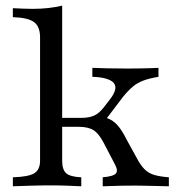

<svg xmlns="http://www.w3.org/2000/svg" viewBox="-20 -652 618 672"><path d="M25 0V-31.5Q79.8 -33.1 100 -45.6Q120.2 -58.1 120.2 -89.5V-521Q120.2 -558.9 99.2 -574.6Q78.2 -590.3 25 -591.9V-623.4Q41.1 -622.6 58.9 -621.8Q76.6 -621 94.4 -621Q150.8 -621 197.6 -632.3V-89.5Q197.6 -58.1 211.7 -45.6Q225.8 -33.1 264.5 -31.5V0Q247.6 -0.8 218.1 -2Q188.7 -3.2 158.1 -3.2Q122.6 -3.2 84.3 -2Q46 -0.8 25 0ZM339.5 0V-31.5Q377.4 -34.7 385.9 -45.2Q394.4 -55.6 380.6 -79.8L342.7 -152.4Q325.8 -184.7 307.3 -196.4Q288.7 -208.1 255.6 -208.1H184.7V-239.5H265.3Q291.9 -239.5 309.7 -247.6Q327.4 -255.6 343.5 -276.6L365.3 -304.8Q379 -322.6 382.7 -336.7Q386.3 -350.8 379 -360.5Q371.8 -370.2 352.8 -376.2Q333.9 -382.3 303.2 -383.1V-414.5Q325 -413.7 355.6 -412.9Q386.3 -412.1 424.2 -412.1Q447.6 -412.1 467.3 -412.5Q487.1 -412.9 504 -413.3Q521 -413.7 534.7 -414.5V-383.1Q504 -378.2 482.3 -370.2Q460.5 -362.1 444.4 -348.4Q428.2 -334.7 410.5 -312.9L344.4 -225.8L326.6 -245.2Q349.2 -241.9 364.9 -234.3Q380.6 -226.6 394.4 -210.1Q408.1 -193.5 422.6 -164.5L458.1 -100Q471.8 -73.4 486.3 -59.3Q500.8 -45.2 520.6 -39.5Q540.3 -33.9 571 -31.5V0Q541.1 -0.8 520.6 -1.2Q500 -1.6 484.3 -2Q468.5 -2.4 453.2 -2.4Q429.8 -2.4 406 -2Q382.3 -1.6 339.5 0Z"/></svg>

Font: Playfair 12pt
Style: Regular
Weight: 400
Designer: Claus Eggers Sørensen
Foundry: Claus Eggers Sørensen
Version: Version 2.000;gftools[0.9.28]